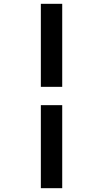

<svg xmlns="http://www.w3.org/2000/svg" viewBox="-20 -843 540 1006"><path d="M194 -388V-823H306V-388ZM194 143V-292H306V143Z"/></svg>

Font: Iosevka SS18
Style: Bold
Weight: 700
Monospace: yes
Designer: Belleve Invis
Foundry: Belleve Invis
Version: Version 25.1.1; ttfautohint (v1.8.4)